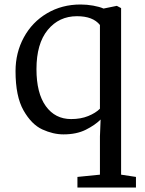

<svg xmlns="http://www.w3.org/2000/svg" viewBox="-20 -583 646 853"><path d="M440 -545 499 -557 518 -547V193L584 203V250H324V203L424 193V23L427 -52Q402 -27 361 -6.5Q320 14 262 14Q216 14 168 -8Q120 -30 84.5 -92.5Q49 -155 49 -267Q49 -349 86 -417Q123 -485 189 -524Q255 -563 338 -563Q366 -563 394 -558Q422 -553 440 -545ZM142 -276Q142 -169 183.5 -111.5Q225 -54 296 -54Q339 -54 372 -67.5Q405 -81 424 -100V-472Q393 -511 322 -511Q242 -511 192 -450Q142 -389 142 -276Z"/></svg>

Font: Martel DemiBold
Style: Regular
Weight: 600
Designer: Dan Reynolds
Foundry: Dan Reynolds
Version: Version 1.001; ttfautohint (v1.1) -l 5 -r 5 -G 72 -x 0 -D la